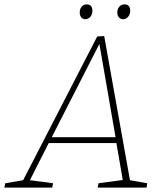

<svg xmlns="http://www.w3.org/2000/svg" viewBox="-55 -859 739 879"><path d="M188 -20 184 0H-35L-31 -20L51 -34L390 -692L422 -694L540 -34L619 -20L616 0H392L396 -20L507 -35L478 -204H168L82 -34ZM182 -231H474L400 -658ZM335 -771Q324 -771 317 -779.5Q310 -788 310 -802Q310 -818 319 -828.5Q328 -839 342 -839Q368 -839 368 -809Q368 -793 358.5 -782Q349 -771 335 -771ZM508 -771Q497 -771 489.5 -779.5Q482 -788 482 -802Q482 -818 491.5 -828.5Q501 -839 515 -839Q541 -839 541 -809Q541 -793 531.5 -782Q522 -771 508 -771Z"/></svg>

Font: Bitter ExtraLight
Style: Italic
Weight: 200
Italic angle: -9°
Designer: Sol Matas, and Bitter project Authors
Foundry: Sol Matas
Version: Version 2.001